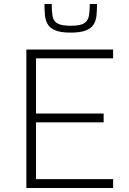

<svg xmlns="http://www.w3.org/2000/svg" viewBox="-20 -934 639 954"><path d="M111 0V-688H542V-644H159V-370H495V-326H159V-44H542V0ZM331 -772Q283 -772 256.5 -782.5Q230 -793 218 -812Q206 -831 203.5 -857Q201 -883 201 -914H237Q237 -878 241 -854Q245 -830 265 -818Q285 -806 331 -806Q378 -806 397.5 -818Q417 -830 421.5 -854Q426 -878 426 -914H462Q462 -883 459.5 -857Q457 -831 445 -812Q433 -793 406 -782.5Q379 -772 331 -772Z"/></svg>

Font: Saira ExtraLight
Style: Regular
Weight: 200
Designer: Hector Gatti with collaboration of the Omnibus-Type team
Foundry: Omnibus-Type
Version: Version 1.100; ttfautohint (v1.8.3)